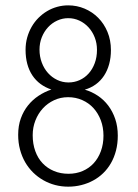

<svg xmlns="http://www.w3.org/2000/svg" viewBox="-20 -698 521 727"><path d="M301 -358.5Q324.3 -365.2 342.8 -378.7Q361.2 -392.1 373.9 -411.4Q386.6 -430.7 393.3 -455.2Q400 -479.6 400 -508.4Q400 -546 387 -577.1Q374.1 -608.2 351.9 -630.5Q329.8 -652.9 300.4 -665.3Q271.1 -677.7 238.2 -677.7Q216.9 -677.7 196.6 -672.1Q176.3 -666.5 158.5 -655.9Q140.6 -645.3 125.6 -630.3Q110.7 -615.3 99.9 -596.6Q89.1 -577.8 82.9 -555.8Q76.8 -533.7 76.8 -509.3Q76.8 -480 83.4 -455.7Q90 -431.5 102.6 -412.5Q115.2 -393.6 133.4 -380.1Q151.6 -366.7 174.5 -359Q148.9 -350.5 126.2 -335.4Q103.4 -320.4 86.2 -299Q69 -277.7 58.9 -249.8Q48.8 -221.9 48.8 -187.5Q48.8 -157.7 55.8 -131.7Q62.7 -105.7 75.3 -83.8Q88 -62 105.4 -44.8Q122.9 -27.7 144 -15.7Q165 -3.7 189 2.6Q212.9 8.8 238.2 8.8Q264 8.8 287.8 2.8Q311.6 -3.1 332.5 -14.4Q353.5 -25.6 370.6 -42.2Q387.8 -58.8 400.1 -80.3Q412.4 -101.7 419.2 -127.8Q426 -153.9 426 -184.4Q426 -218.7 416.4 -247.2Q406.7 -275.8 390 -298Q373.3 -320.2 350.4 -335.5Q327.5 -350.9 301 -358.5ZM347.2 -509.3Q347.2 -481.4 338.7 -458.7Q330.3 -435.9 315.6 -419.7Q301 -403.4 281.3 -394.6Q261.6 -385.8 239.3 -385.8Q216.7 -385.8 196.6 -395.4Q176.6 -404.9 161.7 -421.6Q146.7 -438.3 138.2 -461.1Q129.6 -483.9 129.6 -510.1Q129.6 -535.2 138.3 -557Q147.1 -578.8 162 -594.9Q176.9 -611 196.7 -620.1Q216.5 -629.2 238.2 -629.2Q260.7 -629.2 280.5 -620Q300.2 -610.8 315.1 -594.6Q330 -578.4 338.6 -556.5Q347.2 -534.6 347.2 -509.3ZM371.8 -184.4Q371.8 -152.3 362 -125.7Q352.3 -99.2 334.9 -80.1Q317.4 -61 293 -50.5Q268.5 -40 239.3 -40Q209.4 -40 184.5 -50.4Q159.6 -60.7 141.6 -79.6Q123.5 -98.4 113.7 -125.7Q103.8 -152.9 103.8 -186.2Q103.8 -215.9 114.1 -241.9Q124.3 -268 142.2 -287.5Q160 -307 184.6 -318.5Q209.1 -330 237.9 -330Q266.8 -330 291.5 -319Q316.2 -308.1 334 -288.6Q351.7 -269 361.8 -242.4Q371.8 -215.7 371.8 -184.4Z"/></svg>

Font: SaysetthaMai Thin
Style: Regular
Weight: 100
Designer: John M. Durdin
Foundry: Lao Script for Windows
Version: Version 1.101